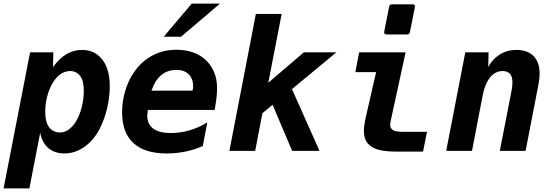

<svg xmlns="http://www.w3.org/2000/svg" viewBox="-38 -837 3068 1065"><path d="M128.9 -546.9H257.8L255.9 -464.8Q290 -512.2 330.6 -536.6Q349.6 -547.9 371.3 -554Q393.1 -560.1 417 -560.1Q487.8 -560.1 529.3 -506.8Q550.3 -480 560.5 -443.6Q570.8 -407.2 570.8 -358.4Q570.8 -329.1 567.1 -297.9Q563.5 -266.6 555.7 -234.4Q547.9 -202.1 536.9 -172.9Q525.9 -143.6 513.2 -119.1Q479.5 -56.2 428.2 -21Q377 14.2 319.3 14.2Q265.6 14.2 230 -16.1Q194.3 -46.4 185.1 -101.1L125 208H-18.1ZM293.5 -102.1Q322.8 -102.1 346.7 -121.1Q370.6 -140.1 387.7 -170.9Q406.2 -204.6 416.5 -247.3Q426.8 -290 426.8 -333.5Q426.8 -362.8 421.9 -382.3Q417 -401.9 406.7 -415.5Q386.2 -442.9 350.6 -442.9Q323.2 -442.9 298.3 -426Q273.4 -409.2 253.4 -375.5Q233.9 -342.3 223.4 -300.8Q212.9 -259.3 212.9 -216.8Q212.9 -189.9 217.8 -168.5Q222.7 -147 234.4 -131.3Q244.6 -117.7 259.8 -109.9Q274.9 -102.1 293.5 -102.1Z M1025.4 -816.9H1182.1L966.3 -633.3H870.1ZM886.7 14.2Q764.6 14.2 702.1 -43.5Q669.9 -73.2 654.5 -116Q639.2 -158.7 639.2 -213.9Q639.2 -280.8 660.6 -346.2Q671.9 -379.4 686.8 -406.7Q701.7 -434.1 721.2 -458Q742.2 -483.4 766.8 -502.7Q791.5 -522 818.8 -534.7Q845.2 -547.4 875.7 -554.2Q906.2 -561 940.9 -561Q990.7 -561 1032.7 -546.4Q1074.7 -531.7 1105 -502.4Q1133.3 -475.1 1149.7 -436.5Q1166 -397.9 1166 -348.1Q1166 -338.4 1165.3 -323.7Q1164.6 -309.1 1163.1 -296.4Q1162.1 -286.6 1159.2 -266.8Q1156.2 -247.1 1152.8 -227.1H782.2Q781.2 -223.1 781 -219.2Q780.8 -215.3 780.3 -211.4L778.8 -196.8Q778.8 -169.9 787.6 -152.6Q796.4 -135.3 811.5 -124Q844.2 -99.1 909.2 -99.1Q934.6 -99.1 960.9 -102.8Q987.3 -106.4 1013.7 -114.3Q1066.4 -129.4 1111.8 -158.2L1086.9 -26.9Q1040.5 -6.3 990.2 3.9Q939.5 14.2 886.7 14.2ZM1029.8 -334Q1031.7 -340.3 1032.7 -347.7Q1033.2 -351.1 1033.2 -354Q1033.2 -356.9 1033.2 -359.9Q1033.2 -400.9 1008.3 -425.3Q983.9 -449.2 939.9 -449.2Q891.1 -449.2 856.4 -420.4Q821.8 -391.6 802.2 -334Z M1381.3 -759.8H1524.4L1450.2 -377.9L1647.5 -546.9H1828.1L1581.5 -342.8L1734.4 0H1582.5L1474.1 -255.9L1417.5 -209L1377.4 0H1234.4Z M2106.4 -646Q2092.8 -646 2092.8 -658.2Q2092.8 -660.6 2093.3 -662.1L2120.6 -799.8Q2122.6 -813 2136.2 -813H2250Q2263.7 -813 2263.7 -800.8Q2263.7 -798.3 2263.2 -796.9L2235.8 -659.2Q2233.4 -646 2220.2 -646ZM2163.6 3.9Q2111.3 3.9 2077.1 -2.9Q2043 -9.8 2022 -23.9Q1999 -39.1 1989.7 -61.3Q1980.5 -83.5 1980.5 -111.8Q1980.5 -120.1 1981.2 -127.2Q1981.9 -134.3 1982.9 -142.6Q1984.4 -153.8 1985.8 -161.9Q1987.3 -169.9 1989.7 -181.2L2048.3 -437H1933.1L1954.1 -546.9H2211.9L2130.9 -174.3Q2129.4 -168.5 2128.9 -165.8Q2128.4 -163.1 2128.4 -161.9Q2128.4 -160.6 2128.4 -159.7Q2128.4 -158.7 2127.9 -156.7Q2127 -152.8 2126.7 -149.9Q2126.5 -147 2126.5 -144Q2126.5 -135.7 2129.9 -128.2Q2133.3 -120.6 2141.6 -115.2Q2156.7 -106 2194.8 -106H2330.6L2308.6 3.9Z M2543 -546.9H2671.9L2670.4 -464.8Q2682.6 -488.3 2699.2 -505.9Q2715.8 -523.4 2734.9 -535.2Q2774.9 -560.1 2826.7 -560.1Q2856.4 -560.1 2880.4 -551.8Q2904.3 -543.5 2921.4 -526.4Q2937.5 -510.3 2946.3 -486.3Q2955.1 -462.4 2955.1 -429.7Q2955.1 -422.9 2954.6 -414.6Q2954.1 -406.2 2953.1 -397Q2952.1 -391.1 2950.4 -378.9Q2948.7 -366.7 2946.3 -355.5L2877.4 0H2734.4L2799.3 -333Q2801.3 -342.8 2802 -349.6Q2802.7 -356.4 2803.2 -358.9Q2803.7 -365.2 2804 -371.3Q2804.2 -377.4 2804.2 -382.3Q2804.2 -396.5 2801 -408.2Q2797.9 -419.9 2790 -428.2Q2775.9 -442.9 2749.5 -442.9Q2709 -442.9 2680.7 -407.7Q2651.4 -372.1 2639.2 -307.1L2580.1 0H2437Z"/></svg>

Font: Hack
Style: Bold Italic
Weight: 700
Italic angle: -11°
Monospace: yes
Designer: Christopher Simpkins
Foundry: Christopher Simpkins
Version: Version 2.017; ttfautohint (v1.4.1) -l 4 -r 80 -G 350 -x 0 -